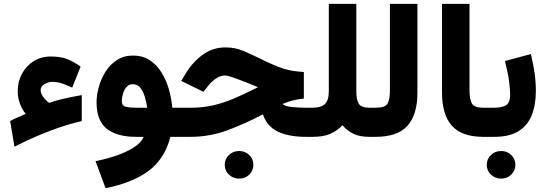

<svg xmlns="http://www.w3.org/2000/svg" viewBox="-20 -712 2847 999"><path d="M191.4 -243.2Q191.4 -226.1 205.8 -206.5Q220.2 -187 235.8 -176.8Q271 -188.5 297.1 -195.1Q323.2 -201.7 348.4 -206.5Q373.5 -211.4 405.3 -217.3V-82Q330.6 -65.4 239 -30.8Q147.5 3.9 55.2 51.3L32.7 -82.5Q50.3 -92.3 73.2 -101.8Q96.2 -111.3 113.8 -119.6Q95.7 -141.1 84 -171.9Q72.3 -202.6 72.3 -237.8Q72.3 -287.1 94.2 -328.1Q116.2 -369.1 155 -393.6Q193.8 -418 244.6 -418Q297.9 -418 332.3 -403.6Q366.7 -389.2 399.4 -365.2L355.5 -255.9Q333 -267.1 305.9 -276.6Q278.8 -286.1 251 -286.1Q231.4 -286.1 211.4 -274.2Q191.4 -262.2 191.4 -243.2Z M671.9 -422.9Q721.7 -422.9 758.1 -399.4Q794.4 -376 819.3 -336.7Q844.2 -297.4 858.2 -249Q872.1 -200.7 876.5 -151.4H908.2V0H866.7Q836.4 116.2 752 178Q667.5 239.7 529.3 267.1L477.1 126.5Q536.1 114.7 588.6 96.4Q641.1 78.1 678.2 53.7Q715.3 29.3 727.5 0H688Q588.4 0 535.4 -42Q482.4 -84 482.4 -179.7Q482.4 -215.8 493.7 -257.8Q504.9 -299.8 528.1 -337.4Q551.3 -375 587.2 -398.9Q623 -422.9 671.9 -422.9ZM688 -151.4H746.1Q743.2 -171.9 735.6 -200.9Q728 -230 712.6 -252Q697.3 -273.9 670.9 -273.9Q649.9 -273.9 637.2 -258.3Q624.5 -242.7 619.1 -221.9Q613.8 -201.2 613.8 -185.5Q613.8 -161.1 635.3 -156.2Q656.7 -151.4 688 -151.4Z M1149.4 145.5Q1149.4 115.2 1171.1 94.5Q1192.9 73.7 1224.1 73.7Q1255.4 73.7 1276.9 94.5Q1298.3 115.2 1298.3 145.5Q1298.3 175.8 1276.9 196.5Q1255.4 217.3 1224.1 217.3Q1192.9 217.3 1171.1 196.5Q1149.4 175.8 1149.4 145.5ZM1599.6 -151.4V0H1571.3Q1483.9 0 1426.8 -26.6Q1369.6 -53.2 1347.7 -117.2Q1258.8 -69.8 1165.5 -34.9Q1072.3 0 970.7 0H890.1V-151.4H972.2Q1032.7 -151.4 1086.4 -163.3Q1140.1 -175.3 1196.8 -199.2Q1253.4 -223.1 1322.3 -258.3Q1304.7 -266.1 1278.1 -276.6Q1251.5 -287.1 1226.6 -296.6Q1201.7 -306.2 1188 -310.5Q1161.6 -319.3 1152.3 -319.3Q1126.5 -319.3 1103 -303Q1079.6 -286.6 1066.9 -270L1038.6 -234.4L922.9 -291L947.3 -331.1Q981.9 -388.2 1034.2 -426.8Q1086.4 -465.3 1152.8 -465.3Q1202.1 -465.3 1242.2 -448.7Q1282.2 -432.1 1320.8 -413.1Q1366.2 -390.6 1398.2 -376.7Q1430.2 -362.8 1455.3 -354.7Q1480.5 -346.7 1505.1 -343Q1529.8 -339.4 1561 -337.4V-199.2Q1531.7 -196.3 1506.8 -190.2Q1481.9 -184.1 1450.2 -171.4Q1460.9 -159.2 1498.3 -155.3Q1535.6 -151.4 1573.2 -151.4Z M1690.9 -237.3V-691.9H1834V-237.3Q1834 -192.9 1846.9 -172.1Q1859.9 -151.4 1902.3 -151.4H1917V0H1903.3Q1852.1 0 1819.8 -15.4Q1787.6 -30.8 1761.7 -60.5Q1735.4 -32.2 1699.5 -16.1Q1663.6 0 1607.9 0H1581.5V-151.4H1604Q1650.9 -151.4 1670.9 -170.9Q1690.9 -190.4 1690.9 -237.3Z M1899.4 -151.4H1934.6Q1984.4 -151.4 1996.6 -173.3Q2008.8 -195.3 2008.8 -244.1V-691.9H2151.9V-230Q2151.9 -116.2 2100.6 -58.1Q2049.3 0 1934.1 0H1899.4Z M2279.8 -691.9H2422.9V-244.6Q2422.9 -195.8 2435.3 -173.6Q2447.8 -151.4 2494.6 -151.4H2506.3V0H2494.6Q2382.3 0 2331.1 -57.9Q2279.8 -115.7 2279.8 -230.5Z M2551.8 0H2486.8V-151.4H2550.8Q2589.4 -151.4 2611.8 -163.6Q2634.3 -175.8 2634.3 -220.7Q2634.3 -247.6 2628.4 -291.5Q2622.6 -335.4 2607.4 -394.5L2742.2 -430.7Q2754.9 -378.4 2761.5 -331.5Q2768.1 -284.7 2768.1 -239.7Q2768.1 -166.5 2746.8 -112.8Q2725.6 -59.1 2678.2 -29.5Q2630.9 0 2551.8 0ZM2512.7 145.5Q2512.7 115.2 2534.4 94.5Q2556.2 73.7 2587.4 73.7Q2618.7 73.7 2640.1 94.5Q2661.6 115.2 2661.6 145.5Q2661.6 175.8 2640.1 196.5Q2618.7 217.3 2587.4 217.3Q2556.2 217.3 2534.4 196.5Q2512.7 175.8 2512.7 145.5Z"/></svg>

Font: Vazirmatn RD Black
Style: Regular
Weight: 900
Designer: Saber Rastikerdar
Foundry: Saber Rastikerdar
Version: Version 32.102